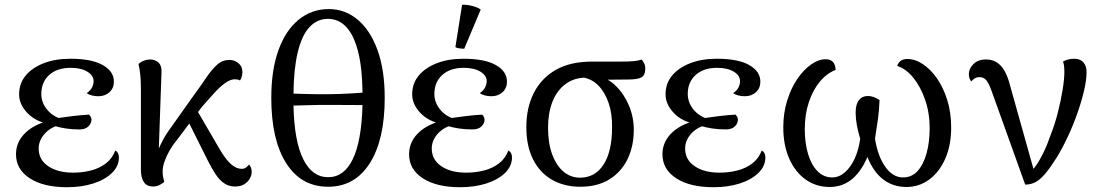

<svg xmlns="http://www.w3.org/2000/svg" viewBox="-20 -769 4616 804"><path d="M261 15Q162 15 104.5 -22.5Q47 -60 47 -123Q47 -172 82 -208.5Q117 -245 179 -262L184 -250Q129 -260 94.5 -296Q60 -332 60 -374Q60 -419 87 -452Q114 -485 162.5 -504Q211 -523 275 -523Q364 -523 410.5 -496.5Q457 -470 457 -427Q457 -400 438.5 -383Q420 -366 392 -366Q377 -366 364 -369.5Q351 -373 343 -379Q359 -390 365.5 -403Q372 -416 372 -429Q372 -453 345.5 -469Q319 -485 276 -485Q219 -485 186 -455Q153 -425 153 -376Q153 -340 176.5 -311Q200 -282 237 -271V-247Q195 -239 168.5 -210.5Q142 -182 142 -147Q142 -100 182 -73Q222 -46 286 -46Q325 -46 360.5 -55Q396 -64 423 -84.5Q450 -105 463 -139Q471 -134 474.5 -126.5Q478 -119 478 -110Q478 -73 448.5 -44.5Q419 -16 370 -0.5Q321 15 261 15ZM312 -227Q282 -227 255.5 -231Q229 -235 207 -242L218 -274Q252 -279 285 -283Q318 -287 353 -289Q363 -279 363 -268Q363 -252 350 -239.5Q337 -227 312 -227Z M620 12Q595 12 582.5 -6.5Q570 -25 570 -59V-399Q570 -436 567 -460Q564 -484 560 -501Q571 -511 584 -515.5Q597 -520 609 -520Q629 -520 644 -506.5Q659 -493 656 -458L643 -87L630 -90Q635 -128 653 -164.5Q671 -201 688 -224L793 -372Q821 -410 843.5 -443.5Q866 -477 888.5 -497.5Q911 -518 941 -518Q962 -518 978.5 -504.5Q995 -491 995 -467Q995 -459 992.5 -449Q990 -439 985 -432Q980 -435 975 -436Q970 -437 963 -437Q944 -437 921 -420Q898 -403 874 -376Q850 -349 825 -321L721 -183Q704 -163 690.5 -139.5Q677 -116 669 -93Q661 -70 661 -51Q661 -37 663 -27.5Q665 -18 668 -7Q659 0 647.5 6Q636 12 620 12ZM965 12Q938 12 918 -2Q898 -16 882 -40.5Q866 -65 850 -97L754 -289L790 -333L900 -144Q926 -100 948 -81Q970 -62 992 -62Q1004 -62 1011.5 -68.5Q1019 -75 1023 -80Q1026 -77 1030 -69Q1034 -61 1034 -49Q1034 -36 1026.5 -22Q1019 -8 1003.5 2Q988 12 965 12Z M1357 -731Q1425 -731 1478 -686.5Q1531 -642 1561 -559Q1591 -476 1591 -359Q1591 -184 1528.5 -85.5Q1466 13 1354 13Q1241 13 1178.5 -85.5Q1116 -184 1116 -359Q1116 -476 1146 -559Q1176 -642 1230.5 -686.5Q1285 -731 1357 -731ZM1353 -690Q1308 -690 1276 -655.5Q1244 -621 1227 -551Q1210 -481 1209 -377Q1264 -375 1310 -374.5Q1356 -374 1401.5 -375.5Q1447 -377 1498 -381Q1497 -484 1479.5 -553Q1462 -622 1430 -656Q1398 -690 1353 -690ZM1354 -27Q1421 -27 1457.5 -103Q1494 -179 1498 -329Q1448 -329 1404 -329.5Q1360 -330 1313.5 -329.5Q1267 -329 1209 -327Q1212 -179 1249.5 -103Q1287 -27 1354 -27Z M1907 15Q1808 15 1750.5 -22.5Q1693 -60 1693 -123Q1693 -172 1728 -208.5Q1763 -245 1825 -262L1830 -250Q1775 -260 1740.5 -296Q1706 -332 1706 -374Q1706 -419 1733 -452Q1760 -485 1808.5 -504Q1857 -523 1921 -523Q2010 -523 2056.5 -496.5Q2103 -470 2103 -427Q2103 -400 2084.5 -383Q2066 -366 2038 -366Q2023 -366 2010 -369.5Q1997 -373 1989 -379Q2005 -390 2011.5 -403Q2018 -416 2018 -429Q2018 -453 1991.5 -469Q1965 -485 1922 -485Q1865 -485 1832 -455Q1799 -425 1799 -376Q1799 -340 1822.5 -311Q1846 -282 1883 -271V-247Q1841 -239 1814.5 -210.5Q1788 -182 1788 -147Q1788 -100 1828 -73Q1868 -46 1932 -46Q1971 -46 2006.5 -55Q2042 -64 2069 -84.5Q2096 -105 2109 -139Q2117 -134 2120.5 -126.5Q2124 -119 2124 -110Q2124 -73 2094.5 -44.5Q2065 -16 2016 -0.5Q1967 15 1907 15ZM1958 -227Q1928 -227 1901.5 -231Q1875 -235 1853 -242L1864 -274Q1898 -279 1931 -283Q1964 -287 1999 -289Q2009 -279 2009 -268Q2009 -252 1996 -239.5Q1983 -227 1958 -227ZM1924 -565Q1915 -565 1903.5 -566.5Q1892 -568 1887 -572L1915 -749Q1935 -750 1958 -744Q1981 -738 1993 -729Z M2410 13Q2343 13 2292 -16Q2241 -45 2212.5 -101Q2184 -157 2184 -237Q2184 -318 2215.5 -380Q2247 -442 2307.5 -476.5Q2368 -511 2458 -511H2575Q2615 -511 2635 -513Q2655 -515 2666 -520Q2672 -515 2677 -505Q2682 -495 2682 -482Q2682 -453 2665 -444.5Q2648 -436 2608 -436L2488 -435L2435 -444Q2384 -444 2347.5 -416.5Q2311 -389 2293 -342Q2275 -295 2275 -234Q2275 -169 2292.5 -122Q2310 -75 2340 -50Q2370 -25 2409 -25Q2472 -25 2507.5 -80Q2543 -135 2543 -235Q2544 -293 2528.5 -338Q2513 -383 2485.5 -411Q2458 -439 2419 -445L2481 -452Q2524 -443 2558.5 -409.5Q2593 -376 2613.5 -327.5Q2634 -279 2634 -226Q2634 -156 2607.5 -102Q2581 -48 2531 -17.5Q2481 13 2410 13Z M2968 15Q2869 15 2811.5 -22.5Q2754 -60 2754 -123Q2754 -172 2789 -208.5Q2824 -245 2886 -262L2891 -250Q2836 -260 2801.5 -296Q2767 -332 2767 -374Q2767 -419 2794 -452Q2821 -485 2869.5 -504Q2918 -523 2982 -523Q3071 -523 3117.5 -496.5Q3164 -470 3164 -427Q3164 -400 3145.5 -383Q3127 -366 3099 -366Q3084 -366 3071 -369.5Q3058 -373 3050 -379Q3066 -390 3072.5 -403Q3079 -416 3079 -429Q3079 -453 3052.5 -469Q3026 -485 2983 -485Q2926 -485 2893 -455Q2860 -425 2860 -376Q2860 -340 2883.5 -311Q2907 -282 2944 -271V-247Q2902 -239 2875.5 -210.5Q2849 -182 2849 -147Q2849 -100 2889 -73Q2929 -46 2993 -46Q3032 -46 3067.5 -55Q3103 -64 3130 -84.5Q3157 -105 3170 -139Q3178 -134 3181.5 -126.5Q3185 -119 3185 -110Q3185 -73 3155.5 -44.5Q3126 -16 3077 -0.5Q3028 15 2968 15ZM3019 -227Q2989 -227 2962.5 -231Q2936 -235 2914 -242L2925 -274Q2959 -279 2992 -283Q3025 -287 3060 -289Q3070 -279 3070 -268Q3070 -252 3057 -239.5Q3044 -227 3019 -227Z M3779 -522Q3812 -522 3844.5 -500.5Q3877 -479 3903.5 -441Q3930 -403 3946.5 -350.5Q3963 -298 3963 -235Q3963 -161 3938.5 -105Q3914 -49 3871.5 -17.5Q3829 14 3776 14Q3716 14 3673 -22Q3630 -58 3606 -129L3620 -130Q3592 -57 3551 -21.5Q3510 14 3454 14Q3398 14 3354 -17Q3310 -48 3285 -104.5Q3260 -161 3260 -236Q3260 -295 3276 -347Q3292 -399 3318.5 -438Q3345 -477 3376.5 -499Q3408 -521 3437 -521Q3458 -521 3468.5 -509Q3479 -497 3479 -476Q3442 -462 3413 -427Q3384 -392 3367 -341Q3350 -290 3350 -228Q3350 -171 3363.5 -125Q3377 -79 3403 -52.5Q3429 -26 3465 -26Q3493 -26 3517.5 -47Q3542 -68 3559 -105Q3576 -142 3582 -188Q3573 -218 3568 -245.5Q3563 -273 3563 -297Q3563 -332 3576.5 -349.5Q3590 -367 3614 -367Q3627 -367 3639 -362.5Q3651 -358 3663 -350Q3662 -310 3656 -267.5Q3650 -225 3644 -188Q3656 -114 3687.5 -70Q3719 -26 3761 -26Q3798 -26 3822.5 -53Q3847 -80 3860 -127Q3873 -174 3873 -233Q3873 -296 3854 -351Q3835 -406 3804.5 -443.5Q3774 -481 3737 -493Q3747 -522 3779 -522Z M4273 4 4132 -389Q4121 -420 4110 -433Q4099 -446 4082 -446Q4070 -446 4061.5 -440.5Q4053 -435 4047 -428Q4043 -433 4040 -440.5Q4037 -448 4037 -459Q4037 -481 4056 -500.5Q4075 -520 4109 -520Q4147 -520 4172 -492.5Q4197 -465 4213 -399L4314 -39L4289 -45Q4303 -54 4318.5 -76Q4334 -98 4350 -131Q4366 -164 4380 -205Q4397 -248 4409.5 -297Q4422 -346 4429.5 -391.5Q4437 -437 4437 -467Q4437 -483 4435.5 -494.5Q4434 -506 4431 -511Q4439 -516 4451.5 -519.5Q4464 -523 4478 -523Q4504 -523 4517 -507.5Q4530 -492 4530 -468Q4530 -434 4519 -387.5Q4508 -341 4490 -290.5Q4472 -240 4449.5 -192.5Q4427 -145 4404 -108Q4379 -68 4358 -43Q4337 -18 4317.5 -7Q4298 4 4273 4Z"/></svg>

Font: Arima Thin Medium
Style: Regular
Weight: 500
Version: Version 1.100